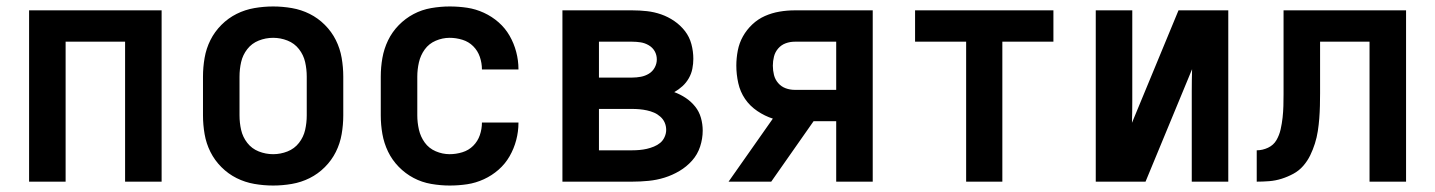

<svg xmlns="http://www.w3.org/2000/svg" viewBox="-20 -562 4440 594"><path d="M70 0V-530H480V0H367V-433H183V0Z M825 12Q796 12 767 7Q738 2 712 -11Q686 -24 665 -45Q644 -66 631 -92Q618 -118 613 -147Q608 -176 608 -205V-325Q608 -354 613 -383Q618 -412 631 -438Q644 -464 665 -485Q686 -506 712 -519Q738 -532 767 -537Q796 -542 825 -542Q854 -542 883 -537Q912 -532 938 -519Q964 -506 985 -485Q1006 -464 1019 -438Q1032 -412 1037 -383Q1042 -354 1042 -325V-205Q1042 -176 1037 -147Q1032 -118 1019 -92Q1006 -66 985 -45Q964 -24 938 -11Q912 2 883 7Q854 12 825 12ZM825 -85Q848 -85 869.5 -93.5Q891 -102 905 -120Q919 -138 924 -160Q929 -182 929 -205V-325Q929 -348 924 -370Q919 -392 905 -410Q891 -428 869.5 -436.5Q848 -445 825 -445Q802 -445 780.5 -436.5Q759 -428 745 -410Q731 -392 726 -370Q721 -348 721 -325V-205Q721 -182 726 -160Q731 -138 745 -120Q759 -102 780.5 -93.5Q802 -85 825 -85Z M1371 12Q1343 12 1314 7Q1285 2 1259.5 -11.5Q1234 -25 1213.5 -46Q1193 -67 1180.5 -93Q1168 -119 1163 -147.5Q1158 -176 1158 -205V-325Q1158 -354 1163 -382.5Q1168 -411 1180.5 -437Q1193 -463 1213.5 -484Q1234 -505 1259.5 -518.5Q1285 -532 1314 -537Q1343 -542 1371 -542Q1399 -542 1425.5 -538Q1452 -534 1477 -522.5Q1502 -511 1522.5 -493Q1543 -475 1556.5 -451.5Q1570 -428 1577 -401.5Q1584 -375 1584 -348V-347H1471Q1471 -367 1464.5 -386Q1458 -405 1444 -419Q1430 -433 1410.5 -439Q1391 -445 1371 -445Q1349 -445 1328 -436Q1307 -427 1294 -409Q1281 -391 1276 -369Q1271 -347 1271 -325V-205Q1271 -183 1276 -161Q1281 -139 1294 -121Q1307 -103 1328 -94Q1349 -85 1371 -85Q1391 -85 1410.5 -91Q1430 -97 1444 -111Q1458 -125 1464.5 -144Q1471 -163 1471 -183H1584V-182Q1584 -155 1577 -128.5Q1570 -102 1556.5 -78.5Q1543 -55 1522.5 -37Q1502 -19 1477 -7.5Q1452 4 1425.5 8Q1399 12 1371 12Z M1720 0V-530H1936Q1959 -530 1981.5 -527.5Q2004 -525 2025.5 -517.5Q2047 -510 2066 -497Q2085 -484 2099 -466Q2113 -448 2119 -425.5Q2125 -403 2125 -380Q2125 -365 2122 -349.5Q2119 -334 2111 -320Q2103 -306 2091.5 -295.5Q2080 -285 2066 -277Q2085 -270 2101.5 -259Q2118 -248 2130.5 -232.5Q2143 -217 2148.5 -197.5Q2154 -178 2154 -158Q2154 -133 2146 -108.5Q2138 -84 2121 -65Q2104 -46 2082 -33Q2060 -20 2036 -12.5Q2012 -5 1986.5 -2.5Q1961 0 1936 0ZM1833 -322H1936Q1949 -322 1962.5 -324.5Q1976 -327 1987.5 -334Q1999 -341 2005.5 -353Q2012 -365 2012 -378Q2012 -392 2005.5 -403.5Q1999 -415 1987 -422Q1975 -429 1962 -431Q1949 -433 1936 -433H1833ZM1833 -97H1936Q1947 -97 1958.5 -98Q1970 -99 1981 -101.5Q1992 -104 2003 -108.5Q2014 -113 2022.5 -120Q2031 -127 2036 -138Q2041 -149 2041 -160Q2041 -172 2036.5 -182.5Q2032 -193 2023 -201Q2014 -209 2003.5 -213.5Q1993 -218 1981.5 -220.5Q1970 -223 1958.5 -224Q1947 -225 1936 -225H1833Z M2366 0H2234L2371 -195Q2346 -203 2323 -218.5Q2300 -234 2285 -256Q2270 -278 2264 -305Q2258 -332 2258 -359Q2258 -382 2262.5 -405.5Q2267 -429 2278.5 -449.5Q2290 -470 2307.5 -486.5Q2325 -503 2346.5 -512.5Q2368 -522 2391.5 -526Q2415 -530 2439 -530H2680V0H2567V-187H2497ZM2439 -284H2567V-433H2439Q2424 -433 2410.5 -428Q2397 -423 2387.5 -412Q2378 -401 2374.5 -387Q2371 -373 2371 -359Q2371 -344 2374.5 -330Q2378 -316 2387.5 -305Q2397 -294 2410.5 -289Q2424 -284 2439 -284Z M2969 0V-433H2811V-530H3239V-433H3081V0Z M3370 0V-530H3483V-318Q3483 -284 3483 -250Q3483 -216 3482 -182L3626 -530H3780V0H3667V-212Q3667 -246 3667 -280Q3667 -314 3668 -348L3524 0Z M3868 0V-97Q3886 -97 3903 -105Q3920 -113 3929 -128.5Q3938 -144 3942 -162Q3946 -180 3948 -198Q3950 -216 3950.5 -234Q3951 -252 3951 -271V-530H4330V0H4217V-433H4064V-274Q4064 -254 4063.5 -234.5Q4063 -215 4061.5 -195.5Q4060 -176 4057 -156.5Q4054 -137 4048 -118Q4042 -99 4033.5 -81.5Q4025 -64 4012 -49Q3999 -34 3981.5 -24.5Q3964 -15 3945 -9Q3926 -3 3906.5 -1.5Q3887 0 3868 0Z"/></svg>

Font: Lode
Style: Bold
Weight: 700
Monospace: yes
Designer: Belleve Invis
Foundry: Belleve Invis
Version: Version 29.2.0; ttfautohint (v1.8.3)